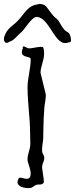

<svg xmlns="http://www.w3.org/2000/svg" viewBox="-79 -943 381 976"><path d="M64 13C69 13 73 13 77 12C89 10 96 -2 109 -4C112 -5 115 -5 118 -5H122C131 -5 138 -6 144 -16V-20C144 -35 135 -83 135 -93C135 -111 146 -123 146 -139V-142C146 -153 135 -164 135 -175V-185C135 -206 141 -225 141 -247V-256C141 -288 144 -399 150 -421C151 -428 154 -445 154 -462L127 -573C127 -603 145 -636 145 -669V-674C145 -683 144 -692 141 -701C140 -704 135 -705 129 -705C112 -705 84 -697 69 -697C62 -697 54 -703 46 -706C45 -706 45 -707 44 -707H41C38 -707 36 -705 36 -703C36 -702 36 -700 38 -700C34 -691 32 -684 32 -678C32 -648 77 -659 77 -642V-641C77 -592 61 -546 61 -498C61 -421 74 -344 74 -266C74 -251 75 -236 75 -221V-208C75 -186 61 -159 61 -135C61 -130 61 -126 62 -122C66 -106 77 -81 77 -61C77 -55 76 -49 74 -44C70 -36 64 -34 57 -34C46 -34 33 -40 24 -40C21 -40 18 -39 16 -36C12 -29 10 -23 10 -17C10 4 40 13 64 13ZM122 -923C117 -923 116 -922 114 -921C60 -915 45 -871 10 -836C-5 -820 -24 -809 -38 -792C-45 -784 -59 -761 -59 -744C-59 -736 -56 -730 -50 -726C-49 -725 -47 -725 -46 -725C-40 -725 -33 -730 -28 -732C-6 -739 10 -764 29 -779C46 -792 81 -857 108 -857H110C171 -850 197 -724 252 -724C256 -724 261 -725 265 -726C269 -727 278 -728 281 -732C282 -733 282 -736 282 -739C282 -750 277 -768 272 -774C267 -780 255 -784 249 -791C237 -805 229 -819 220 -835C214 -846 199 -854 191 -864C178 -879 168 -895 156 -910C147 -920 132 -923 122 -923Z"/></svg>

Font: Ancial
Style: Regular
Weight: 400
Designer: Daytona Mess (Anne-Dauphine Borione)
Foundry: Daytona Mess (Anne-Dauphine Borione)
Version: Version 1.000;Glyphs 3.2 (3192)